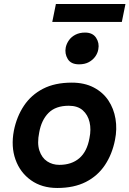

<svg xmlns="http://www.w3.org/2000/svg" viewBox="-20 -927 644 955"><path d="M265 8Q188 8 134 -30.5Q80 -69 57 -133.5Q34 -198 49 -277Q63 -347 99 -401Q135 -455 194 -485.5Q253 -516 337 -516Q400 -516 446 -492Q492 -468 519 -427.5Q546 -387 554.5 -336Q563 -285 552 -231Q538 -160 502 -106Q466 -52 407 -22Q348 8 265 8ZM275 -107Q336 -107 374.5 -140Q413 -173 425 -240Q434 -283 425.5 -319.5Q417 -356 391.5 -378.5Q366 -401 322 -401Q257 -401 221.5 -365.5Q186 -330 175 -268Q164 -214 176 -178Q188 -142 214.5 -124.5Q241 -107 275 -107ZM373 -607Q333 -607 317 -633.5Q301 -660 307 -691Q311 -710 323 -727Q335 -744 355.5 -754.5Q376 -765 403 -765Q441 -765 458 -739Q475 -713 469 -682Q466 -663 454 -646Q442 -629 422 -618Q402 -607 373 -607ZM240 -818 258 -907H604L586 -818Z"/></svg>

Font: REM Medium
Style: Italic
Weight: 500
Italic angle: -11°
Designer: Octavio Pardo
Foundry: Ashler Design
Version: Version 1.005;gftools[0.9.28]